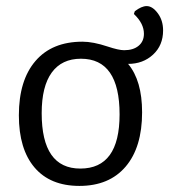

<svg xmlns="http://www.w3.org/2000/svg" viewBox="-20 -603 556 631"><path d="M498.5 -559.5C486.8 -575.2 474.7 -583 462 -583C450.7 -583 437.7 -577.3 423 -566L420 -557C442 -536.3 453 -514.7 453 -492C453 -475.3 447.2 -462.2 435.5 -452.5C423.8 -442.8 408 -438 388 -438C376 -438 358 -442 334 -450C302 -460.7 274.3 -466 251 -466C184.3 -466 132.8 -444.8 96.5 -402.5C60.2 -360.2 42 -300.7 42 -224C42 -150 59.2 -92.8 93.5 -52.5C127.8 -12.2 177 8 241 8C306.3 8 357 -13.2 393 -55.5C429 -97.8 447 -157.3 447 -234C447 -303.3 431.7 -356.3 401 -393C433.7 -393 461 -403.2 483 -423.5C505 -443.8 516 -470.3 516 -503C516 -525 510.2 -543.8 498.5 -559.5ZM150 -364.5C172 -394.8 204 -410 246 -410C330.7 -410 373 -349 373 -227C373 -108.3 330 -49 244 -49C159.3 -49 117 -109.7 117 -231C117 -289.7 128 -334.2 150 -364.5Z"/></svg>

Font: Alegreya Sans
Style: Regular
Weight: 400
Designer: Juan Pablo del Peral
Foundry: Huerta Tipografica
Version: Version 1.000;PS 001.000;hotconv 1.0.70;makeotf.lib2.5.58329